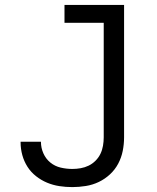

<svg xmlns="http://www.w3.org/2000/svg" viewBox="-20 -755 640 783"><path d="M275 8Q248 8 222 4Q196 0 172 -10Q148 -20 127 -36.5Q106 -53 92 -75Q78 -97 71 -122.5Q64 -148 64 -174Q64 -175 64 -176Q64 -177 64 -177H147Q147 -177 147 -176.5Q147 -176 147 -176Q147 -152 157 -129.5Q167 -107 185.5 -92Q204 -77 227.5 -71.5Q251 -66 275 -66Q292 -66 309 -69Q326 -72 341.5 -79.5Q357 -87 369.5 -99.5Q382 -112 389.5 -127.5Q397 -143 400 -160.5Q403 -178 403 -195V-662H243V-735H486V-195Q486 -167 480.5 -139.5Q475 -112 462 -87.5Q449 -63 428.5 -44Q408 -25 383 -13Q358 -1 330 3.5Q302 8 275 8Z"/></svg>

Font: Iosevka Meiseki Sans
Style: Regular
Weight: 400
Monospace: yes
Designer: Belleve Invis
Foundry: Belleve Invis
Version: Version 11.2.6; ttfautohint (v1.8.4)